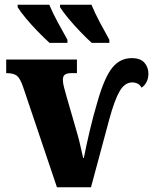

<svg xmlns="http://www.w3.org/2000/svg" viewBox="-20 -786 643 806"><path d="M78 -418Q65 -457 51 -468Q37 -479 6 -479V-536H303V-479H279Q262 -479 253 -473Q244 -467 244 -451Q244 -437 248.5 -420.5Q253 -404 259 -382L305 -223Q313 -195 318 -171.5Q323 -148 329 -123H332Q341 -170 356 -234Q371 -298 390 -362Q419 -462 451.5 -502Q484 -542 533 -542Q570 -542 586.5 -522.5Q603 -503 603 -477Q603 -456 594.5 -440.5Q586 -425 574 -418Q568 -430 557.5 -435Q547 -440 535 -440Q504 -440 482.5 -403.5Q461 -367 439 -286L362 0H219ZM365 -606Q345 -624 317.5 -652.5Q290 -681 266 -710Q242 -739 232 -756V-766H364Q378 -732 399 -692.5Q420 -653 439 -619V-606ZM188 -606Q168 -624 140 -652.5Q112 -681 88 -710Q64 -739 54 -756V-766H187Q201 -732 222.5 -692.5Q244 -653 263 -619V-606Z"/></svg>

Font: Noto Serif Condensed Black
Style: Regular
Weight: 900
Width: 3
Designer: Monotype Design Team
Foundry: Monotype Imaging Inc.
Version: Version 2.015; ttfautohint (v1.8.4.7-5d5b)